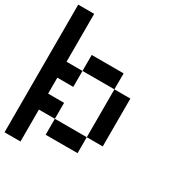

<svg xmlns="http://www.w3.org/2000/svg" viewBox="-205 -913 1077 1158"><g transform="rotate(30 333.5 -333.5)"><path d="M444.4 0H222.2V-111.1H444.4ZM111.1 -444.4H222.2V-333.3H111.1V-222.2H222.2V-111.1H111.1V111.1H0V-777.8H111.1ZM555.6 -111.1H444.4V-444.4H555.6ZM444.4 -444.4H222.2V-555.6H444.4Z"/></g></svg>

Font: Pixeloid Sans
Style: Regular
Weight: 400
Designer: GGBotNet
Foundry: GGBotNet
Version: 0.5